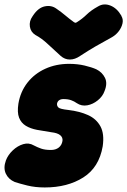

<svg xmlns="http://www.w3.org/2000/svg" viewBox="-43 -803 560 845"><path d="M154 22Q112 22 77.5 13.5Q43 5 22 -2Q-6 -14 -17.5 -39Q-29 -64 -17 -97Q-8 -121 13 -141Q34 -161 59 -168.5Q84 -176 106 -163Q121 -155 138 -149Q155 -143 181 -143Q202 -143 215.5 -153.5Q229 -164 232 -183Q234 -198 222 -208Q210 -218 183 -221Q149 -226 120 -231.5Q91 -237 70.5 -249.5Q50 -262 41 -285Q32 -308 38 -347Q47 -400 78 -439.5Q109 -479 156.5 -500.5Q204 -522 261 -522Q298 -522 329.5 -514.5Q361 -507 381 -498Q407 -485 419 -460.5Q431 -436 417 -402Q409 -379 387.5 -361.5Q366 -344 341 -339.5Q316 -335 295 -349Q284 -357 270 -362Q256 -367 236 -367Q225 -367 217.5 -362Q210 -357 208 -347Q207 -337 214 -330Q221 -323 258 -319Q308 -313 344.5 -296.5Q381 -280 399 -247Q417 -214 409 -159Q393 -66 323.5 -22Q254 22 154 22ZM492 -731Q500 -717 496 -699.5Q492 -682 480 -666Q468 -650 451 -640Q407 -616 376 -598Q345 -580 310 -557Q287 -541 264.5 -541Q242 -541 224 -557Q195 -583 168 -608.5Q141 -634 113 -649Q92 -662 88.5 -686Q85 -710 100 -731L102 -734Q125 -769 154 -775Q183 -781 205 -765Q227 -750 244 -735.5Q261 -721 283 -705Q286 -704 288 -703Q290 -702 295 -705Q319 -720 338.5 -739Q358 -758 389 -775Q414 -790 443 -778.5Q472 -767 491 -734Z"/></svg>

Font: Winky Sans ExtraBold
Style: Italic
Weight: 800
Italic angle: -8.97852°
Designer: Simon Atzbach
Foundry: typofactur
Version: Version 1.205